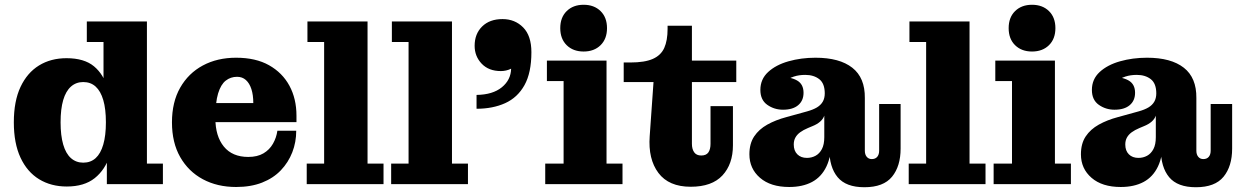

<svg xmlns="http://www.w3.org/2000/svg" viewBox="-20 -772 5204 805"><path d="M260 10Q194 10 144 -20.5Q94 -51 66 -111Q38 -171 38 -259Q38 -348 66 -407.5Q94 -467 143.5 -497.5Q193 -528 259 -528Q333 -528 374 -494Q415 -460 432 -399.5Q449 -339 449 -260L459 -258Q460 -182 440.5 -121Q421 -60 377 -25Q333 10 260 10ZM329 -90Q360 -90 381 -109Q402 -128 413 -166Q424 -204 424 -259Q424 -315 413 -352.5Q402 -390 381 -409Q360 -428 329 -428Q299 -428 277.5 -409Q256 -390 245 -352.5Q234 -315 234 -259Q234 -204 245 -166Q256 -128 277.5 -109Q299 -90 329 -90ZM428 0V-127L443 -264L414 -381V-596H344V-682H596V-86H663V0Z M970 12Q891 12 830.5 -20.5Q770 -53 735.5 -113.5Q701 -174 701 -259Q701 -344 735.5 -404.5Q770 -465 830.5 -497.5Q891 -530 970 -530L974 -450Q947 -450 926.5 -434Q906 -418 894.5 -380.5Q883 -343 883 -276Q883 -201 918.5 -157.5Q954 -114 1021 -114Q1059 -114 1084.5 -129Q1110 -144 1124.5 -169.5Q1139 -195 1143 -224H1222Q1222 -176 1205.5 -133.5Q1189 -91 1157.5 -58Q1126 -25 1079 -6.5Q1032 12 970 12ZM791 -260V-340H1042L1223 -287V-260ZM1042 -340Q1042 -374 1034 -398.5Q1026 -423 1011 -436.5Q996 -450 974 -450L970 -530Q1052 -530 1108 -498.5Q1164 -467 1193.5 -412.5Q1223 -358 1223 -287Z M1266 0V-86H1339V-596H1269V-682H1521V-86H1588V0Z M1620 0V-86H1693V-596H1623V-682H1875V-86H1942V0Z M1978 -374Q2046 -375 2084 -406Q2122 -437 2123 -484Q2113 -479 2102 -476.5Q2091 -474 2080 -474Q2029 -474 1999.5 -505Q1970 -536 1970 -580Q1970 -630 2001.5 -661Q2033 -692 2087 -692Q2139 -692 2173.5 -657Q2208 -622 2208 -553Q2208 -467 2179 -415Q2150 -363 2098 -339.5Q2046 -316 1978 -316Z M2266 0V-86H2343V-432H2273V-518H2523V-86H2590V0ZM2427 -556Q2383 -556 2356 -582.5Q2329 -609 2329 -654Q2329 -699 2356 -725.5Q2383 -752 2427 -752Q2471 -752 2498 -725.5Q2525 -699 2525 -654Q2525 -609 2498 -582.5Q2471 -556 2427 -556Z M2876 11Q2784 11 2740.5 -47Q2697 -105 2704 -201L2720 -428H2595V-510H2623Q2683 -510 2717 -525Q2751 -540 2765 -571Q2779 -602 2779 -651V-664H2881V-169Q2881 -147 2890.5 -133.5Q2900 -120 2920 -120Q2941 -120 2950 -133Q2959 -146 2959 -169V-327H3053V-163Q3053 -84 3009 -36.5Q2965 11 2876 11ZM2881 -428V-518H3067V-428Z M3263 -312Q3226 -312 3197 -332.5Q3168 -353 3168 -395Q3168 -440 3200.5 -470Q3233 -500 3286 -515Q3339 -530 3399 -530Q3500 -530 3553.5 -488Q3607 -446 3606 -361L3438 -380Q3438 -422 3415 -440Q3392 -458 3356 -458Q3330 -458 3308.5 -451Q3287 -444 3271.5 -431Q3256 -418 3247 -400L3248 -450Q3295 -450 3322 -434.5Q3349 -419 3349 -383Q3349 -350 3326.5 -331Q3304 -312 3263 -312ZM3604 13Q3527 13 3492 -29Q3457 -71 3457 -147V-162H3436V-287H3432L3438 -332V-380L3606 -361V-140Q3606 -124 3614 -114.5Q3622 -105 3635 -105Q3650 -105 3658 -114.5Q3666 -124 3666 -140V-336H3756V-149Q3756 -75 3720 -31Q3684 13 3604 13ZM3289 12Q3211 12 3166.5 -26.5Q3122 -65 3122 -125Q3122 -170 3142 -200Q3162 -230 3197 -249.5Q3232 -269 3277 -281L3364 -305Q3389 -312 3405 -321.5Q3421 -331 3429.5 -345.5Q3438 -360 3438 -381L3441 -287H3436Q3431 -273 3418.5 -262Q3406 -251 3386 -243L3367 -235Q3348 -227 3335 -217.5Q3322 -208 3315 -195.5Q3308 -183 3308 -166Q3308 -140 3323 -125Q3338 -110 3363 -110Q3383 -110 3399.5 -119Q3416 -128 3426 -147Q3436 -166 3436 -197L3466 -186Q3466 -118 3445 -74Q3424 -30 3384.5 -9Q3345 12 3289 12Z M3790 0V-86H3863V-596H3793V-682H4045V-86H4112V0Z M4146 0V-86H4223V-432H4153V-518H4403V-86H4470V0ZM4307 -556Q4263 -556 4236 -582.5Q4209 -609 4209 -654Q4209 -699 4236 -725.5Q4263 -752 4307 -752Q4351 -752 4378 -725.5Q4405 -699 4405 -654Q4405 -609 4378 -582.5Q4351 -556 4307 -556Z M4653 -312Q4616 -312 4587 -332.5Q4558 -353 4558 -395Q4558 -440 4590.5 -470Q4623 -500 4676 -515Q4729 -530 4789 -530Q4890 -530 4943.5 -488Q4997 -446 4996 -361L4828 -380Q4828 -422 4805 -440Q4782 -458 4746 -458Q4720 -458 4698.5 -451Q4677 -444 4661.5 -431Q4646 -418 4637 -400L4638 -450Q4685 -450 4712 -434.5Q4739 -419 4739 -383Q4739 -350 4716.5 -331Q4694 -312 4653 -312ZM4994 13Q4917 13 4882 -29Q4847 -71 4847 -147V-162H4826V-287H4822L4828 -332V-380L4996 -361V-140Q4996 -124 5004 -114.5Q5012 -105 5025 -105Q5040 -105 5048 -114.5Q5056 -124 5056 -140V-336H5146V-149Q5146 -75 5110 -31Q5074 13 4994 13ZM4679 12Q4601 12 4556.5 -26.5Q4512 -65 4512 -125Q4512 -170 4532 -200Q4552 -230 4587 -249.5Q4622 -269 4667 -281L4754 -305Q4779 -312 4795 -321.5Q4811 -331 4819.5 -345.5Q4828 -360 4828 -381L4831 -287H4826Q4821 -273 4808.5 -262Q4796 -251 4776 -243L4757 -235Q4738 -227 4725 -217.5Q4712 -208 4705 -195.5Q4698 -183 4698 -166Q4698 -140 4713 -125Q4728 -110 4753 -110Q4773 -110 4789.5 -119Q4806 -128 4816 -147Q4826 -166 4826 -197L4856 -186Q4856 -118 4835 -74Q4814 -30 4774.5 -9Q4735 12 4679 12Z"/></svg>

Font: Montagu Slab 144pt
Style: Bold
Weight: 700
Designer: Florian Karsten
Foundry: Florian Karsten
Version: Version 1.000